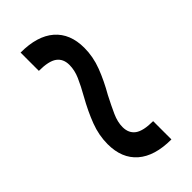

<svg xmlns="http://www.w3.org/2000/svg" viewBox="3 -587 594 594"><g transform="rotate(45 300.0 -290.0)"><path d="M431 -210Q392 -210 354 -224.5Q316 -239 275 -262Q245 -279 221 -289.5Q197 -300 174 -300Q147 -300 133.5 -281.5Q120 -263 120 -220H40Q40 -293 73.5 -331.5Q107 -370 169 -370Q208 -370 246 -355.5Q284 -341 324 -318Q355 -302 379.5 -291Q404 -280 426 -280Q453 -280 466.5 -298.5Q480 -317 480 -360H560Q560 -287 526.5 -248.5Q493 -210 431 -210Z"/></g></svg>

Font: M PLUS Code Latin Expanded
Style: Regular
Weight: 400
Width: 7
Designer: Coji Morishita
Foundry: UNDERFOREST DESIGN
Version: Version 1.002; ttfautohint (v1.8.3)